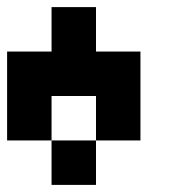

<svg xmlns="http://www.w3.org/2000/svg" viewBox="-20 -520 540 540"><path d="M125 -125H0V-375H125V-500H250V-375H375V-125H250V-250H125ZM250 -125V0H125V-125Z"/></svg>

Font: Tiny5
Style: Regular
Weight: 400
Designer: Stefan Schmidt
Foundry: Made with Bits'n'Picas by Kreative Software
Version: Version 1.002; ttfautohint (v1.8.4.7-5d5b)